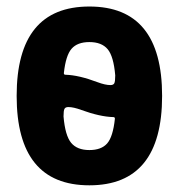

<svg xmlns="http://www.w3.org/2000/svg" viewBox="-20 -550 540 580"><path d="M313.5 -293Q322.3 -293 325.2 -298.3Q328.1 -303.7 328.1 -322.3Q323.2 -379.9 305.2 -401.4Q287.1 -422.9 250 -422.9Q213.9 -422.9 196.3 -402.8Q178.7 -382.8 172.9 -329.1Q172.9 -324.2 177.7 -324.2Q217.8 -323.2 274.4 -301.8Q297.9 -293 313.5 -293ZM250 -96.7Q286.1 -96.7 303.7 -116.7Q321.3 -136.7 327.1 -191.4Q327.1 -196.3 322.3 -196.3Q282.2 -197.3 225.6 -217.8Q202.1 -226.6 186.5 -226.6Q177.7 -226.6 174.8 -221.2Q171.9 -215.8 171.9 -198.2Q176.8 -140.6 194.8 -118.7Q212.9 -96.7 250 -96.7ZM30.3 -260.3Q30.3 -530.3 250 -530.3Q469.7 -530.3 469.7 -260.3Q469.7 9.8 250 9.8Q30.3 9.8 30.3 -260.3Z"/></svg>

Font: Rounded-L Mgen+ 1m bold
Style: Bold
Weight: 700
Designer: [Source Han Sans]
Ryoko NISHIZUKA  (kana & ideographs); Paul D. Hunt (Latin, Greek & Cyrillic); Wenlong ZHANG  (bopomofo
Version: Version 1.059.20150602